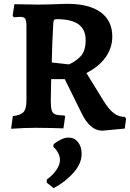

<svg xmlns="http://www.w3.org/2000/svg" viewBox="-20 -666 681 1002"><path d="M405 -77 318 -253H247L245 -140Q245 -105 250 -89.5Q255 -74 269 -69Q283 -64 317 -63L320 -57L311 4Q293 3 248 2Q203 1 165 1Q109 1 38 6L47 -60Q89 -65 103.5 -82Q118 -99 118 -142V-529Q118 -558 111.5 -568Q105 -578 86 -578Q74 -578 52 -576L46 -584L55 -644L180 -642Q218 -642 331 -646Q445 -646 505.5 -602Q566 -558 566 -475Q566 -416 531 -367Q496 -318 431 -285L519 -142Q547 -96 573 -76Q599 -56 631 -56L638 -47L631 5L514 16Q449 16 405 -77ZM427 -457Q427 -512 390 -539Q353 -566 276 -566Q266 -566 262.5 -562Q259 -558 258 -544Q252 -441 250 -340L340 -330Q373 -344 400 -371.5Q427 -399 427 -457ZM224 287V271Q254 250 273.5 222Q293 194 293 169Q293 150 283 131.5Q273 113 258 100L260 86Q279 71 299.5 61.5Q320 52 338 52Q368 52 387 75.5Q406 99 406 137Q406 187 364.5 234.5Q323 282 260 316Z"/></svg>

Font: Alegreya
Style: Bold
Weight: 700
Designer: Juan Pablo del Peral
Foundry: Huerta Tipografica
Version: Version 2.008; ttfautohint (v1.8)